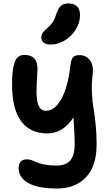

<svg xmlns="http://www.w3.org/2000/svg" viewBox="-20 -813 639 1111"><path d="M273.9 -555.2Q246.6 -555.2 232.9 -566.2Q219.2 -577.1 219.2 -596.2Q219.2 -610.8 227.3 -622.8Q235.4 -634.8 253.9 -650.9Q276.4 -670.4 287.6 -689Q298.8 -707.5 308.1 -738.8Q318.8 -769 334.7 -781Q350.6 -793 375 -793Q442.9 -793 442.9 -725.1Q442.9 -681.6 418 -641.8Q393.1 -602.1 354 -578.6Q314.9 -555.2 273.9 -555.2ZM311 277.8Q199.2 277.8 143.6 246.1Q87.9 214.4 87.9 160.2Q87.9 108.9 137.2 108.9Q149.9 108.9 165.3 114.5Q180.7 120.1 194.8 127Q209 133.8 238.5 139.4Q268.1 145 306.2 145Q363.3 145 387.7 114Q412.1 83 412.1 22Q412.1 -3.9 411.1 -28.3Q410.2 -52.7 408 -85.2Q405.8 -117.7 404.8 -133.8Q345.2 -41 253.9 -41Q155.8 -41 102.8 -110.8Q49.8 -180.7 49.8 -326.2Q49.8 -394.5 59.3 -432.9Q68.8 -471.2 83.7 -483.2Q98.6 -495.1 123 -495.1Q198.2 -495.1 196.8 -412.1Q196.3 -397.9 194.8 -373.5Q193.4 -349.1 192.9 -334.5Q192.4 -319.8 191.7 -298.3Q190.9 -276.9 191.9 -263.7Q192.9 -250.5 194.8 -234.1Q196.8 -217.8 200.9 -208Q205.1 -198.2 210.9 -189.2Q216.8 -180.2 225.6 -176Q234.4 -171.9 246.1 -171.9Q283.7 -171.9 313.7 -208.7Q343.8 -245.6 361.8 -304.4Q379.9 -363.3 388.2 -439.9Q392.1 -470.2 403.1 -482.2Q414.1 -494.1 439.9 -494.1Q476.6 -494.1 499.5 -465.8Q522.5 -437.5 516.1 -382.8Q509.3 -329.1 512 -275.1Q514.6 -221.2 520.8 -188.5Q526.9 -155.8 533 -97.9Q539.1 -40 539.1 22Q539.1 148.9 476.8 213.4Q414.6 277.8 311 277.8Z"/></svg>

Font: Shantell Sans Bouncy
Style: Regular
Weight: 600
Designer: Stephen Nixon, Anya Danilova, Shantell Martin
Foundry: Arrow Type
Version: Version 1.006;[9816181b4]